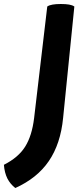

<svg xmlns="http://www.w3.org/2000/svg" viewBox="-50 -735 399 969"><path d="M325.2 -702.1Q315.4 -709 298.8 -711.9Q282.2 -714.8 256.8 -714.8Q232.4 -714.8 215.8 -711.9Q198.2 -709 188.5 -702.1Q166 -514.6 122.1 -138.7Q111.3 -49.8 77.1 4.9Q43 59.6 -30.3 96.7Q-27.3 136.7 -12.7 166Q2 194.3 27.3 213.9Q137.7 164.1 196.3 78.1Q255.9 -8.8 268.6 -140.6Q288.1 -328.1 325.2 -702.1Z"/></svg>

Font: cl
Style: Bold Italic
Weight: 400
Designer: Mitja Miklavcic
Version: Version 7.504; 2011; Build 1022